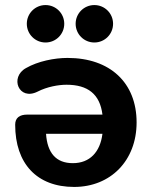

<svg xmlns="http://www.w3.org/2000/svg" viewBox="-20 -729 603 759"><path d="M273 10C417 10 520 -94 520 -245C520 -402 415 -500 247 -500C195 -500 130 -487 83 -460C17 -424 54 -329 129 -367C166 -386 211 -394 243 -394C327 -394 375 -357 385 -276H88C57 -276 40 -263 40 -236C40 -82 126 10 273 10ZM160 -561C201 -561 234 -594 234 -635C234 -676 201 -709 160 -709C119 -709 86 -676 86 -635C86 -594 119 -561 160 -561ZM353 -561C394 -561 427 -594 427 -635C427 -676 394 -709 353 -709C312 -709 279 -676 279 -635C279 -594 312 -561 353 -561ZM162 -200H385C376 -128 335 -84 268 -84C201 -84 167 -125 162 -200Z"/></svg>

Font: SN Pro
Style: Bold
Weight: 700
Designer: Tobias Whetton
Foundry: Supernotes
Version: Version 1.003;Glyphs 3.3 (3324)